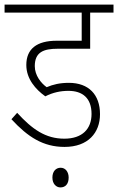

<svg xmlns="http://www.w3.org/2000/svg" viewBox="-30 -642 516 839"><path d="M269 -245C330 -245 370 -214 370 -144C370 -79 330 -36 251 -36C169 -36 111 -77 45 -149L20 -121C92 -43 159 0 252 0C355 0 407 -62 407 -143C407 -228 358 -280 271 -280C232 -280 202 -273 174 -261C150 -278 122 -312 122 -353C122 -414 160 -429 222 -429H364V-587H466V-622H-10V-587H327V-464H218C130 -464 85 -428 85 -358C85 -297 126 -251 168 -221C201 -238 235 -245 269 -245ZM199 134C199 162 216 177 234 177C255 177 270 163 270 134C270 109 256 91 235 91C214 91 199 107 199 134Z"/></svg>

Font: Noto Sans Devanagari SemiCondensed ExtraLight
Style: Regular
Weight: 200
Width: 4
Designer: Jelle Bosma - Monotype Design Team
Foundry: Monotype Imaging Inc.
Version: Version 2.004